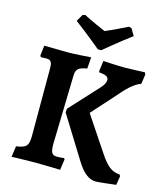

<svg xmlns="http://www.w3.org/2000/svg" viewBox="-128 -963 912 1073"><g transform="rotate(15 328.5 -427.0)"><path d="M348 -702H368C368 -702 450 -771 523 -825L499 -865L484 -869C437 -845 387 -822 358 -810C330 -822 278 -845 231 -869L216 -865L193 -825C266 -771 348 -702 348 -702ZM118 -526V-139C118 -82 105 -68 47 -60L38 3C38 3 120 0 176 0C219 0 319 3 319 3L328 -60L323 -66C323 -66 305 -63 284 -63C253 -63 244 -77 245 -132L255 -525C256 -562 269 -574 319 -583L324 -649C324 -649 231 -642 188 -642C159 -642 54 -644 54 -644L47 -585L52 -577C52 -577 71 -578 82 -578C111 -578 118 -568 118 -526ZM268 -337 265 -316 418 -69C454 -12 488 15 529 15C547 15 644 3 644 3L652 -49L646 -58C601 -60 571 -85 531 -145L396 -347L504 -467C561 -534 592 -563 633 -579L641 -635L635 -646C635 -646 557 -642 519 -642C478 -642 395 -647 395 -647L387 -586L390 -579C428 -577 444 -568 444 -549C444 -534 434 -517 417 -499Z"/></g></svg>

Font: Alegreya SC
Style: Bold
Weight: 700
Designer: Juan Pablo del Peral
Foundry: Huerta Tipografica
Version: Version 2.007;PS 002.007;hotconv 1.0.88;makeotf.lib2.5.64775